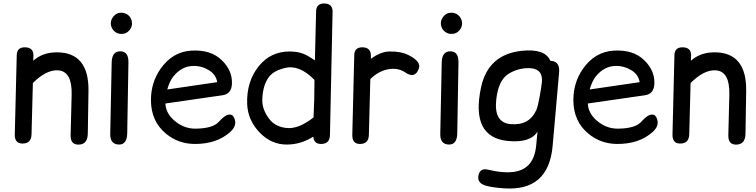

<svg xmlns="http://www.w3.org/2000/svg" viewBox="-20 -806 4342 1103"><path d="M122.1 -534.2Q173.3 -534.2 171.9 -485.8Q171.4 -471.7 170.9 -457Q224.1 -505.4 307.1 -505.4Q491.7 -504.9 488.3 -282.7L484.4 -38.6Q483.4 20.5 437.5 24.4Q384.3 29.3 385.7 -29.8L391.6 -261.2Q395 -396 314.5 -401.9Q246.6 -406.7 168.9 -329.1L161.1 -33.7Q159.7 19.5 107.4 18.6Q63.5 17.6 64.9 -34.7L76.2 -488.8Q77.1 -534.2 122.1 -534.2Z M675.8 -732.9Q676.8 -732.9 677.7 -732.9Q694.3 -732.9 708.5 -724.6Q723.6 -715.8 731.4 -700.2Q738.3 -687 738.3 -671.9Q738.3 -669.4 738.3 -667Q736.8 -649.4 726.1 -635.3Q716.3 -622.6 704.6 -617.2Q692.4 -610.8 677.2 -611.3Q675.8 -611.3 674.3 -611.3Q659.2 -611.8 646.5 -619.6Q633.3 -627.4 625 -641.1Q616.7 -655.3 616.7 -671.9Q616.7 -687.5 624.5 -701.2Q632.8 -715.3 645.5 -724.1Q659.2 -732.9 675.8 -732.9ZM672.4 -511.2Q718.8 -510.3 717.8 -447.8L710.9 -41.5Q710 24.4 664.1 24.4Q611.8 23.9 613.3 -37.6L621.6 -447.3Q623 -512.2 672.4 -511.2Z M930.2 -211.4Q932.6 -156.2 980 -114.7Q1034.7 -66.4 1103 -66.9Q1202.6 -67.9 1236.8 -106Q1269.5 -142.6 1290.5 -147Q1314 -151.9 1323.7 -132.3Q1346.7 -86.9 1302.2 -47.4Q1224.1 22 1097.2 21Q1003.9 20 934.1 -37.6Q847.2 -108.9 847.2 -231Q847.2 -331.5 901.9 -410.2Q970.2 -508.3 1078.6 -515.1Q1191.4 -522 1254.9 -459.5Q1314.9 -400.9 1312.5 -326.2Q1310.5 -266.1 1258.3 -258.8ZM940.9 -292 1228 -334Q1220.7 -376.5 1183.6 -400.4Q1140.6 -427.7 1092.3 -427.2Q1024.9 -427.2 976.1 -367.2Q954.6 -340.3 940.9 -292Z M1840.8 -786.1Q1891.6 -786.1 1890.6 -737.8L1875.5 -31.2Q1875 22 1822.3 21Q1783.2 20 1779.8 -21Q1707.5 24.9 1625.5 24.4Q1541 23.9 1476.1 -40Q1403.8 -112.3 1399.9 -208.5Q1395.5 -338.4 1467.3 -426.8Q1535.2 -510.3 1644.5 -510.3Q1703.1 -510.3 1747.1 -485.4Q1770 -472.2 1789.1 -459L1795.9 -740.7Q1796.9 -785.2 1840.8 -786.1ZM1781.2 -131.3Q1786.6 -232.9 1786.6 -346.7Q1700.2 -436 1616.2 -415.5Q1554.7 -400.4 1527.3 -366.7Q1488.8 -318.4 1486.8 -231.9Q1485.8 -176.3 1527.3 -122.1Q1560.5 -78.1 1625.5 -70.8Q1693.8 -63 1781.2 -131.3Z M2061 -534.2Q2110.8 -534.2 2110.8 -485.8Q2110.8 -477.1 2110.8 -467.8Q2165.5 -509.3 2218.8 -510.3Q2283.7 -511.2 2325.7 -490.2Q2399.9 -453.1 2386.7 -413.6Q2365.2 -351.1 2309.1 -389.2Q2265.1 -418.9 2208.5 -407.7Q2153.3 -397 2107.4 -351.6L2099.1 -31.2Q2097.7 22 2046.4 21Q2002.4 20 2003.9 -32.2L2015.1 -488.8Q2016.1 -534.2 2061 -534.2Z M2571.8 -732.9Q2572.8 -732.9 2573.7 -732.9Q2590.3 -732.9 2604.5 -724.6Q2619.6 -715.8 2627.4 -700.2Q2634.3 -687 2634.3 -671.9Q2634.3 -669.4 2634.3 -667Q2632.8 -649.4 2622.1 -635.3Q2612.3 -622.6 2600.6 -617.2Q2588.4 -610.8 2573.2 -611.3Q2571.8 -611.3 2570.3 -611.3Q2555.2 -611.8 2542.5 -619.6Q2529.3 -627.4 2521 -641.1Q2512.7 -655.3 2512.7 -671.9Q2512.7 -687.5 2520.5 -701.2Q2528.8 -715.3 2541.5 -724.1Q2555.2 -732.9 2571.8 -732.9ZM2568.4 -511.2Q2614.7 -510.3 2613.8 -447.8L2606.9 -41.5Q2606 24.4 2560.1 24.4Q2507.8 23.9 2509.3 -37.6L2517.6 -447.3Q2519 -512.2 2568.4 -511.2Z M3087.4 -293Q3095.2 -338.4 3093.3 -352.1Q3090.8 -414.1 3017.1 -414.6Q2954.1 -414.6 2901.4 -381.8Q2842.3 -345.2 2830.6 -231Q2816.9 -101.1 2914.1 -92.8Q3020.5 -84 3061 -173.8Q3070.3 -190.4 3087.4 -293ZM3152.8 -455.6Q3197.3 -447.8 3191.9 -389.2L3154.8 31.7Q3131.8 294.4 2874.5 275.9Q2786.1 269.5 2755.4 254.9Q2720.7 238.3 2729 200.2Q2738.3 157.7 2784.2 168.9Q2875.5 190.9 2939.5 180.2Q3047.4 161.6 3060.1 30.8L3067.9 -49.8Q3026.4 16.1 2898.4 3.9Q2682.6 -16.6 2743.2 -302.7Q2783.7 -494.1 2978.5 -514.2Q3111.8 -527.8 3141.6 -456.5Q3146.5 -456.5 3152.8 -455.6Z M3356.9 -211.4Q3359.4 -156.2 3406.7 -114.7Q3461.4 -66.4 3529.8 -66.9Q3629.4 -67.9 3663.6 -106Q3696.3 -142.6 3717.3 -147Q3740.7 -151.9 3750.5 -132.3Q3773.4 -86.9 3729 -47.4Q3650.9 22 3523.9 21Q3430.7 20 3360.8 -37.6Q3273.9 -108.9 3273.9 -231Q3273.9 -331.5 3328.6 -410.2Q3397 -508.3 3505.4 -515.1Q3618.2 -522 3681.6 -459.5Q3741.7 -400.9 3739.3 -326.2Q3737.3 -266.1 3685.1 -258.8ZM3367.7 -292 3654.8 -334Q3647.5 -376.5 3610.4 -400.4Q3567.4 -427.7 3519 -427.2Q3451.7 -427.2 3402.8 -367.2Q3381.3 -340.3 3367.7 -292Z M3900.4 -534.2Q3951.7 -534.2 3950.2 -485.8Q3949.7 -471.7 3949.2 -457Q4002.4 -505.4 4085.4 -505.4Q4270 -504.9 4266.6 -282.7L4262.7 -38.6Q4261.7 20.5 4215.8 24.4Q4162.6 29.3 4164.1 -29.8L4169.9 -261.2Q4173.3 -396 4092.8 -401.9Q4024.9 -406.7 3947.3 -329.1L3939.5 -33.7Q3938 19.5 3885.7 18.6Q3841.8 17.6 3843.3 -34.7L3854.5 -488.8Q3855.5 -534.2 3900.4 -534.2Z"/></svg>

Font: Comic Relief LRS
Style: Regular
Weight: 400
Designer: Jeff Davis
Foundry: Loudifier
Version: Version 1.0